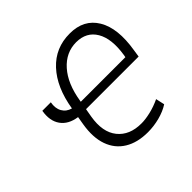

<svg xmlns="http://www.w3.org/2000/svg" viewBox="-177 -940 1153 1153"><g transform="rotate(-45 399.0 -364.0)"><path d="M108.3 -528.4H180.4Q172.2 -484 189.5 -453.5Q206.7 -422.9 244 -412.6Q269.2 -567.1 350 -653.9Q430.8 -740.8 552.6 -740.4Q671.9 -740.8 726.6 -649.5Q781.2 -558.2 754.6 -396.7L747.5 -349.8H300.8L291.5 -296.9Q272 -181.5 323.7 -117.4Q375.4 -53.3 475.9 -53.6Q508.5 -53.3 553.1 -63.7Q597.7 -74.2 641 -94.8L653.4 -38.7Q616.1 -14.6 566.2 -1.6Q516.3 11.4 466.3 11.4Q377.1 11.4 317.3 -25.4Q257.5 -62.1 233 -131Q208.5 -199.9 224.4 -296.9L233.3 -349.8Q161.9 -360.1 128.7 -407Q95.5 -453.8 108.3 -528.4ZM310 -403.4H688.6L691.4 -419Q710.2 -540.1 670.1 -608Q630 -675.8 543 -676.1Q455.6 -675.8 393.5 -606Q331.3 -536.2 311.4 -411.9Z"/></g></svg>

Font: Inter UI Light
Style: Italic
Weight: 300
Italic angle: 9.39999°
Designer: Rasmus Andersson
Foundry: rsms
Version: 3.2;8d6f07862